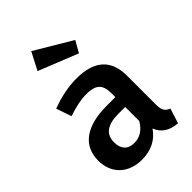

<svg xmlns="http://www.w3.org/2000/svg" viewBox="-244 -919 1033 1033"><g transform="rotate(-45 273.0 -402.5)"><path d="M145 -720 370 -630 407 -695 197 -820ZM468 -362C468 -483 400 -544 265 -544C203 -544 139 -531 73 -506L103 -419C158 -438 204 -447 243 -447C312 -447 342 -423 342 -355V-325H276C121 -325 35 -263 35 -148C35 -51 101 15 206 15C273 15 328 -11 364 -64C384 -15 421 8 481 13L508 -72C480 -83 468 -99 468 -140ZM240 -78C191 -78 165 -107 165 -158C165 -219 206 -250 289 -250H342V-143C317 -100 283 -78 240 -78Z"/></g></svg>

Font: Fira Sans Medium
Style: Regular
Weight: 500
Designer: Carrois Corporate & Edenspiekermann AG
Foundry: Carrois Corporate GbR & Edenspiekermann AG
Version: Version 4.203